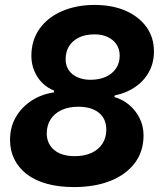

<svg xmlns="http://www.w3.org/2000/svg" viewBox="-20 -749 652 779"><path d="M280.4 10Q217.7 10 169 -3.7Q120.3 -17.4 87.6 -43.1Q55 -68.7 37.9 -103.6Q20.7 -138.4 20.7 -181.4Q20.7 -233.4 44.3 -274Q67.9 -314.6 108.3 -340.8Q148.7 -367 198.9 -374.1L199.6 -381.4Q173.3 -391.4 152.3 -411.9Q131.3 -432.4 119.3 -461Q107.3 -489.6 107.3 -521.7Q107.3 -585.9 140.6 -632.4Q173.9 -678.9 232.1 -703.9Q290.3 -729 363.6 -729Q435.7 -729 489.7 -705.4Q543.7 -681.7 574.1 -639.5Q604.6 -597.3 604.6 -540.4Q604.6 -494 584.4 -457.3Q564.3 -420.6 528.6 -396Q493 -371.4 445.4 -361.9L444 -355.3Q477.4 -345.9 504.1 -323.4Q530.9 -300.9 546.6 -269.1Q562.4 -237.3 562.4 -199.7Q562.4 -134.6 526.9 -87.5Q491.4 -40.4 428.1 -15.2Q364.7 10 280.4 10ZM283.1 -115.4Q322.4 -115.4 351 -128.5Q379.6 -141.6 395.5 -166Q411.4 -190.4 411.4 -223.1Q411.4 -252 398.1 -272.7Q384.9 -293.4 359.4 -304.7Q334 -316 297.6 -316Q258.4 -316 229.5 -302.4Q200.6 -288.9 185.1 -264.4Q169.7 -240 169.7 -207.4Q169.7 -179.3 183.6 -158.4Q197.4 -137.6 222.6 -126.5Q247.9 -115.4 283.1 -115.4ZM347 -425.3Q383.1 -425.3 409.5 -437.4Q435.9 -449.4 450.7 -471.4Q465.6 -493.4 465.6 -523.1Q465.6 -549.3 452.8 -568.6Q440 -587.9 417.1 -598.7Q394.3 -609.6 364.3 -609.6Q326.6 -609.6 300.4 -596.9Q274.1 -584.1 260.2 -561.6Q246.3 -539.1 246.3 -508.3Q246.3 -489 253.5 -473.9Q260.7 -458.9 274 -448Q287.3 -437.1 306 -431.2Q324.7 -425.3 347 -425.3Z"/></svg>

Font: Mona Sans
Style: Italic
Weight: 200
Italic angle: -11.6951°
Designer: Deni Anggara
Foundry: GitHub
Version: Version 2.000